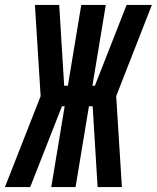

<svg xmlns="http://www.w3.org/2000/svg" viewBox="-62 -755 633 775"><path d="M430 0H332L312 -326H297L243 0H145L199 -326H188L60 0H-42L102 -367L79 -735H177L197 -409H212L266 -735H365L311 -409H321L449 -735H551L407 -367Z"/></svg>

Font: Iosevka SS04 Extrabold Oblique
Style: Regular
Weight: 800
Italic angle: -9°
Monospace: yes
Designer: Belleve Invis
Foundry: Belleve Invis
Version: Version 19.0.0; ttfautohint (v1.8.4)